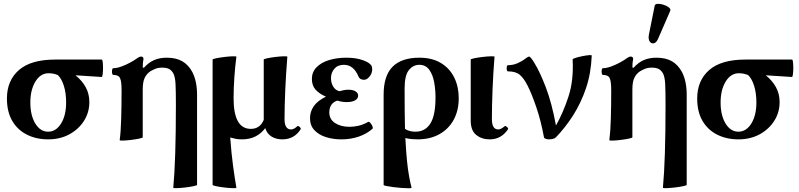

<svg xmlns="http://www.w3.org/2000/svg" viewBox="-20 -733 4263 1025"><path d="M237 11Q174 11 124 -14Q74 -39 45.5 -87.5Q17 -136 17 -207Q17 -303 81 -359Q145 -415 275 -415H523Q527 -415 528.5 -401Q530 -387 530 -368.5Q530 -350 528 -336Q526 -322 523 -322Q488 -324 454 -326.5Q420 -329 383 -331Q418 -303 437.5 -267.5Q457 -232 457 -188Q457 -133 428.5 -88Q400 -43 350.5 -16Q301 11 237 11ZM237 -30Q279 -30 306 -73.5Q333 -117 333 -186Q333 -236 321 -274.5Q309 -313 289 -332Q278 -337 265.5 -339.5Q253 -342 240 -342Q196 -342 169 -297.5Q142 -253 142 -186Q142 -117 168.5 -73.5Q195 -30 237 -30Z M905 269Q912 195 915.5 84.5Q919 -26 919 -173Q919 -249 917 -286Q915 -323 905 -342Q894 -360 880 -366Q866 -372 848 -372Q824 -372 809 -365.5Q794 -359 782 -352Q763 -339 752.5 -317.5Q742 -296 742 -255V0Q742 3 723 7Q704 11 679.5 14Q655 17 636.5 17.5Q618 18 619 15Q625 -30 627 -100.5Q629 -171 629 -252Q629 -298 621 -315.5Q613 -333 585 -333Q580 -333 578.5 -342Q577 -351 578.5 -360Q580 -369 585 -369Q604 -369 628.5 -378Q653 -387 676 -399.5Q699 -412 712 -422Q724 -431 733 -431Q746 -431 746 -418Q742 -399 742 -373L748 -371Q774 -400 803.5 -412.5Q833 -425 870 -425Q920 -425 953 -406Q986 -387 1007 -348Q1032 -299 1032 -227V254Q1032 257 1012.5 261Q993 265 967.5 268Q942 271 923 271.5Q904 272 905 269Z M1242 269Q1242 272 1223 271.5Q1204 271 1178.5 268Q1153 265 1134 261Q1115 257 1115 254V-415Q1115 -418 1134.5 -422Q1154 -426 1179 -429Q1204 -432 1223 -432.5Q1242 -433 1242 -430Q1235 -378 1231 -319Q1227 -260 1227 -208Q1227 -45 1319 -45Q1368 -45 1388 -93V-415Q1388 -418 1407 -422Q1426 -426 1451 -429Q1476 -432 1495 -432.5Q1514 -433 1514 -430Q1507 -343 1503 -256Q1499 -169 1499 -97Q1499 -42 1534 -42Q1549 -42 1567 -59Q1571 -63 1579.5 -55.5Q1588 -48 1585 -43Q1551 11 1487 11Q1455 11 1430.5 -3.5Q1406 -18 1396 -49Q1351 11 1272 11Q1253 11 1237.5 8Q1222 5 1209 1Q1215 84 1224 151Q1233 218 1242 269Z M1803 11Q1758 11 1720 -1Q1682 -13 1658.5 -38Q1635 -63 1635 -102Q1635 -137 1655 -166Q1675 -195 1720 -217Q1685 -232 1665 -254Q1645 -276 1645 -312Q1645 -348 1669.5 -373.5Q1694 -399 1736 -412Q1778 -425 1829 -425Q1879 -425 1915 -412.5Q1951 -400 1962 -384Q1965 -379 1966 -374Q1967 -369 1967 -363Q1967 -342 1953 -324.5Q1939 -307 1924 -307Q1901 -307 1894 -324Q1868 -387 1816 -387Q1783 -387 1765 -366Q1747 -345 1747 -316Q1747 -290 1759 -270.5Q1771 -251 1792 -246Q1802 -249 1814 -251.5Q1826 -254 1840 -254Q1865 -254 1878.5 -245Q1892 -236 1892 -223Q1892 -207 1876 -197.5Q1860 -188 1831 -188Q1805 -188 1781 -196Q1761 -190 1749.5 -174Q1738 -158 1738 -133Q1738 -96 1769 -76Q1800 -56 1846 -56Q1868 -56 1893 -61.5Q1918 -67 1945 -82Q1950 -85 1957 -77Q1964 -69 1968 -59.5Q1972 -50 1969 -46Q1939 -19 1896 -4Q1853 11 1803 11Z M2177 269Q2177 272 2162 272Q2147 272 2125 270.5Q2103 269 2080.5 266Q2058 263 2043 260Q2028 257 2028 254V-227Q2028 -329 2076 -377Q2124 -425 2219 -425Q2287 -425 2334 -396.5Q2381 -368 2405 -319Q2429 -270 2429 -209Q2429 -143 2402 -93.5Q2375 -44 2325.5 -16.5Q2276 11 2209 11Q2193 11 2177 9.5Q2161 8 2144 4Q2148 80 2153 128Q2158 176 2164 208.5Q2170 241 2177 269ZM2140 -261Q2140 -196 2140.5 -142.5Q2141 -89 2142 -45Q2156 -36 2170 -33Q2184 -30 2198 -30Q2250 -30 2277.5 -73.5Q2305 -117 2305 -213Q2305 -253 2298 -293Q2291 -333 2272 -360Q2253 -387 2218 -387Q2186 -387 2163 -359Q2140 -331 2140 -261Z M2594 11Q2552 11 2522.5 -12.5Q2493 -36 2493 -89V-415Q2493 -418 2512 -422Q2531 -426 2556.5 -429Q2582 -432 2601 -432.5Q2620 -433 2620 -430Q2613 -343 2609.5 -256Q2606 -169 2606 -97Q2606 -42 2640 -42Q2654 -42 2674 -59Q2677 -63 2686 -55.5Q2695 -48 2692 -43Q2656 11 2594 11Z M2911 11Q2901 11 2893 8Q2885 5 2884 0Q2868 -88 2843 -161Q2818 -234 2796 -277Q2776 -316 2754.5 -334Q2733 -352 2692 -352Q2687 -352 2685.5 -360Q2684 -368 2685.5 -376.5Q2687 -385 2692 -385Q2719 -385 2743 -395.5Q2767 -406 2786 -421Q2799 -431 2806 -431Q2808 -431 2815.5 -422.5Q2823 -414 2834 -395Q2862 -350 2894 -266.5Q2926 -183 2948 -63Q2987 -132 3015 -218Q3043 -304 3037 -416Q3037 -419 3052.5 -424Q3068 -429 3088 -433Q3108 -437 3123.5 -438.5Q3139 -440 3139 -436Q3135 -340 3108 -261Q3081 -182 3039.5 -117Q2998 -52 2948 0Q2942 6 2931.5 8.5Q2921 11 2911 11Z M3519 269Q3526 195 3529.5 84.5Q3533 -26 3533 -173Q3533 -249 3531 -286Q3529 -323 3519 -342Q3508 -360 3494 -366Q3480 -372 3462 -372Q3438 -372 3423 -365.5Q3408 -359 3396 -352Q3377 -339 3366.5 -317.5Q3356 -296 3356 -255V0Q3356 3 3337 7Q3318 11 3293.5 14Q3269 17 3250.5 17.5Q3232 18 3233 15Q3239 -30 3241 -100.5Q3243 -171 3243 -252Q3243 -298 3235 -315.5Q3227 -333 3199 -333Q3194 -333 3192.5 -342Q3191 -351 3192.5 -360Q3194 -369 3199 -369Q3218 -369 3242.5 -378Q3267 -387 3290 -399.5Q3313 -412 3326 -422Q3338 -431 3347 -431Q3360 -431 3360 -418Q3356 -399 3356 -373L3362 -371Q3388 -400 3417.5 -412.5Q3447 -425 3484 -425Q3534 -425 3567 -406Q3600 -387 3621 -348Q3646 -299 3646 -227V254Q3646 257 3626.5 261Q3607 265 3581.5 268Q3556 271 3537 271.5Q3518 272 3519 269ZM3495 -530Q3485 -505 3471 -502Q3457 -499 3448.5 -511.5Q3440 -524 3444 -547L3475 -702Q3477 -712 3491.5 -712.5Q3506 -713 3523 -707.5Q3540 -702 3551 -693Q3562 -684 3558 -675Z M3922 11Q3859 11 3809 -14Q3759 -39 3730.5 -87.5Q3702 -136 3702 -207Q3702 -303 3766 -359Q3830 -415 3960 -415H4208Q4212 -415 4213.5 -401Q4215 -387 4215 -368.5Q4215 -350 4213 -336Q4211 -322 4208 -322Q4173 -324 4139 -326.5Q4105 -329 4068 -331Q4103 -303 4122.5 -267.5Q4142 -232 4142 -188Q4142 -133 4113.5 -88Q4085 -43 4035.5 -16Q3986 11 3922 11ZM3922 -30Q3964 -30 3991 -73.5Q4018 -117 4018 -186Q4018 -236 4006 -274.5Q3994 -313 3974 -332Q3963 -337 3950.5 -339.5Q3938 -342 3925 -342Q3881 -342 3854 -297.5Q3827 -253 3827 -186Q3827 -117 3853.5 -73.5Q3880 -30 3922 -30Z"/></svg>

Font: Junicode SmExp
Style: Bold
Weight: 700
Width: 6
Designer: Peter S. Baker
Version: Version 2.205; ttfautohint (v1.8.4)